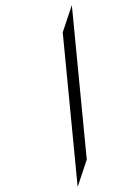

<svg xmlns="http://www.w3.org/2000/svg" viewBox="-20 -732 484 759"><path d="M287 7 228 -604 264 -712 323 -101Z"/></svg>

Font: Ibarra Real Nova SemiBold
Style: Italic
Weight: 600
Italic angle: -22°
Designer: Jose Maria Ribagorda & Octavio Pardo
Foundry: Octavio Pardo
Version: Version 1.014